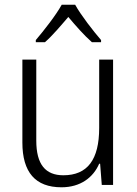

<svg xmlns="http://www.w3.org/2000/svg" viewBox="-20 -785 581 815"><path d="M299 -765H242C218 -721 166 -655 132 -615V-606H171C203 -634 239 -677 270 -713C301 -676 337 -635 370 -606H409V-615C377 -652 323 -721 299 -765ZM460 -532H401V-242C401 -107 351 -41 249 -41C173 -41 134 -87 134 -188V-532H75V-180C75 -54 130 10 241 10C322 10 376 -32 401 -90H405L412 0H460Z"/></svg>

Font: Noto Sans Bengali SemiCondensed Light
Style: Regular
Weight: 300
Width: 4
Designer: Joana Ranito - Universal Thirst; Jelle Bosma - Monotype Design Team
Foundry: Universal Thirst ehf.
Version: Version 3.000